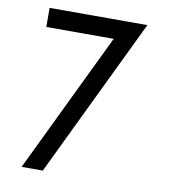

<svg xmlns="http://www.w3.org/2000/svg" viewBox="-84 -821 785 892"><g transform="rotate(10 309.0 -375.0)"><path d="M78 0 396 -660H78V-750H539L178 0Z"/></g></svg>

Font: Hermit
Style: Regular
Weight: 400
Designer: Pablo Caro
Version: Version 2.000;PS 002.000;hotconv 1.0.88;makeotf.lib2.5.64775